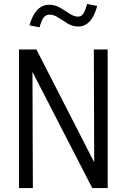

<svg xmlns="http://www.w3.org/2000/svg" viewBox="-20 -950 640 970"><path d="M76 0V-700H164L456 -130L454 -700H524V0H446L144 -587L146 0ZM180 -812 129 -822Q143 -873 168 -899.5Q193 -926 229 -926Q258 -926 283.5 -911Q309 -896 331.5 -881Q354 -866 374 -866Q391 -866 400.5 -880Q410 -894 420 -930L471 -920Q458 -869 433.5 -842.5Q409 -816 375 -816Q347 -816 322 -831Q297 -846 274.5 -861Q252 -876 231 -876Q212 -876 200.5 -861.5Q189 -847 180 -812Z"/></svg>

Font: Red Hat Mono
Style: Regular
Weight: 300
Monospace: yes
Designer: Pentagram, MCKL
Foundry: Pentagram, MCKL
Version: Version 1.023